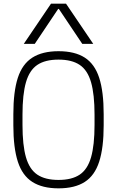

<svg xmlns="http://www.w3.org/2000/svg" viewBox="-20 -1020 640 1050"><path d="M300 10Q212 10 157 -25Q102 -60 77.5 -136Q53 -212 53 -335V-395Q53 -519 77.5 -594.5Q102 -670 157 -705Q212 -740 300 -740Q389 -740 443.5 -705Q498 -670 522.5 -594.5Q547 -519 547 -395V-335Q547 -212 522.5 -136Q498 -60 443.5 -25Q389 10 300 10ZM300 -36Q373 -36 416 -65Q459 -94 478 -160Q497 -226 497 -337V-393Q497 -504 478 -570Q459 -636 416 -665Q373 -694 300 -694Q227 -694 184 -665Q141 -636 122 -570Q103 -504 103 -393V-337Q103 -226 122 -160Q141 -94 184 -65Q227 -36 300 -36ZM110 -780 259 -1000H341L490 -780H430L302 -971H298L170 -780Z"/></svg>

Font: M PLUS Code Latin Expanded Light
Style: Regular
Weight: 300
Width: 7
Designer: Coji Morishita
Foundry: UNDERFOREST DESIGN
Version: Version 1.002; ttfautohint (v1.8.3)